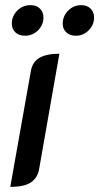

<svg xmlns="http://www.w3.org/2000/svg" viewBox="-20 -718 386 747"><path d="M100 -441Q106 -477 133.5 -493Q161 -509 211 -509L132 -59Q126 -26 100.5 -8.5Q75 9 20 9ZM26 -626Q26 -656 47.5 -677Q69 -698 99 -698Q122 -698 135.5 -684.5Q149 -671 149 -650Q149 -621 128 -600Q107 -579 77 -579Q54 -579 40 -592Q26 -605 26 -626ZM224 -626Q224 -655 245 -676.5Q266 -698 296 -698Q319 -698 332.5 -684.5Q346 -671 346 -650Q346 -621 325 -600Q304 -579 275 -579Q252 -579 238 -592Q224 -605 224 -626Z"/></svg>

Font: K2D Medium
Style: Italic
Weight: 500
Italic angle: -10°
Designer: Katatrad Aksorn Co.,Ltd.
Foundry: Cadson Demak Co.,Ltd.
Version: Version 1.000; ttfautohint (v1.6)